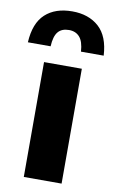

<svg xmlns="http://www.w3.org/2000/svg" viewBox="-132 -854 543 903"><g transform="rotate(10 139.0 -403.0)"><path d="M48.5 0V-548.5H229V0ZM-42.5 -627Q-37.5 -719 10 -762.8Q57.5 -806.5 138.5 -806.5Q217 -806.5 265.8 -762.8Q314.5 -719 319.5 -627H211Q208 -675 189.2 -696.2Q170.5 -717.5 138.5 -717.5Q103.5 -717.5 86 -696.2Q68.5 -675 66 -627Z"/></g></svg>

Font: Encode Sans SemiCondensed SemiCondensed ExtraBold
Style: Regular
Weight: 800
Width: 4
Designer: Multiple Designers
Foundry: Impallari Type
Version: Version 3.000; ttfautohint (v1.8.3) -l 8 -r 50 -G 200 -x 14 